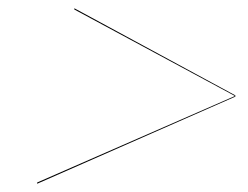

<svg xmlns="http://www.w3.org/2000/svg" viewBox="-20 -620 600 465"><path d="M550 -389V-386L70 -175V-178L549 -387.5L160 -597V-600Z"/></svg>

Font: Bodoni* 72 Medium
Style: Italic
Weight: 500
Italic angle: -13°
Version: Version 1.002; ttfautohint (v0.97) -l 8 -r 50 -G 200 -x 14 -